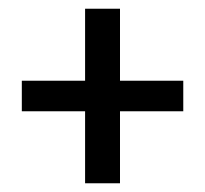

<svg xmlns="http://www.w3.org/2000/svg" viewBox="-20 -520 470 440"><path d="M255 -500V-335H400V-265H255V-100H175V-265H30V-335H175V-500Z"/></svg>

Font: Cuprum
Style: Regular
Weight: 400
Designer: Jovanny Lemonad
Foundry: Jovanny Lemonad
Version: Version 1.002